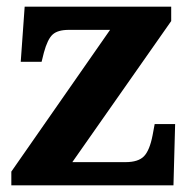

<svg xmlns="http://www.w3.org/2000/svg" viewBox="-20 -556 572 576"><path d="M14 0V-41.2L310.2 -466.4H186.6Q153.4 -466.4 138 -452.5Q122.6 -438.6 111.6 -398L104.8 -370.6H42.2L54 -536H493.6V-492.8L197 -69.6H356.4Q394.8 -69.6 411.9 -87.2Q429 -104.8 437.8 -150.4L444 -183.8H505.4L500.4 0Z"/></svg>

Font: Noto Serif Hentaigana ExtraLight
Style: Regular
Weight: 200
Designer: Kazuhiro Yamada
Foundry: nipponia
Version: Version 1.000